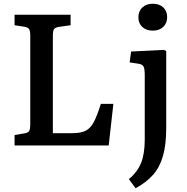

<svg xmlns="http://www.w3.org/2000/svg" viewBox="-20 -779 999 1028"><path d="M58 0V-56L111 -65Q130 -68 136 -77.5Q142 -87 142 -116V-589Q142 -614 135.5 -623.5Q129 -633 109 -636L58 -644V-700H358V-644L295 -635Q276 -632 269.5 -623Q263 -614 263 -589V-66H367Q411 -66 437.5 -78.5Q464 -91 482 -125Q500 -159 520 -223H587L562 0ZM798 -615Q763 -615 742 -634.5Q721 -654 721 -686Q721 -719 742 -739Q763 -759 798 -759Q833 -759 854 -739.5Q875 -720 875 -687Q875 -655 854 -635Q833 -615 798 -615ZM706 229 670 180Q716 142 735.5 93Q755 44 755 -32V-376Q755 -411 748.5 -423Q742 -435 720 -438L674 -445L682 -503L856 -512L870 -506V-95Q870 -4 852.5 56.5Q835 117 799 157.5Q763 198 706 229Z"/></svg>

Font: Literata Medium
Style: Regular
Weight: 500
Designer: Latin by Veronika Burian and Jose Scaglione. Greek by Irene Vlachou. Cyrillic by Vera Evstafieva.
Foundry: TypeTogether
Version: Version 3.103; ttfautohint (v1.8.4.7-5d5b);gftools[0.9.29]